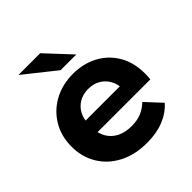

<svg xmlns="http://www.w3.org/2000/svg" viewBox="-202 -895 1048 1048"><g transform="rotate(-45 321.5 -371.5)"><path d="M337.7 7.6Q245.6 7.6 176.5 -28.2Q107.4 -64 69.5 -126.7Q31.5 -189.4 31.5 -269.2Q31.5 -349.8 68.7 -412.3Q105.8 -474.7 170.9 -510.1Q236 -545.5 317.9 -545.5Q397.1 -545.5 460.5 -512Q523.9 -478.5 560.9 -416.1Q597.8 -353.7 597.8 -266.8Q597.8 -257.8 597.1 -246.3Q596.4 -234.8 595.4 -225.2H158.1V-316.1H512.8L452.6 -288.9Q453.2 -330.6 436 -361.8Q418.7 -393.1 388.8 -410.7Q358.8 -428.3 318.7 -428.3Q278.7 -428.3 248.2 -410.7Q217.8 -393.1 201 -361.5Q184.3 -330 184.3 -287.1V-262.8Q184.3 -218.7 203.7 -185.6Q223.2 -152.4 258.8 -134.5Q294.5 -116.6 342.3 -116.6Q385.2 -116.6 417.5 -129.6Q449.8 -142.6 477.4 -169.2L560.5 -79.2Q522.9 -36.8 467.1 -14.6Q411.3 7.6 337.7 7.6ZM284.6 -607 103.3 -751.3H271.3L405.7 -607Z"/></g></svg>

Font: Montserrat Thin
Style: Regular
Weight: 100
Designer: Julieta Ulanovsky
Foundry: Julieta Ulanovsky
Version: Version 9.000